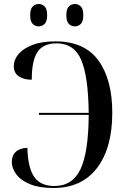

<svg xmlns="http://www.w3.org/2000/svg" viewBox="-20 -931 634 961"><path d="M355 -799Q337 -799 324.5 -811.5Q312 -824 312 -855Q312 -886 324.5 -898.5Q337 -911 355 -911Q372 -911 384.5 -898.5Q397 -886 397 -855Q397 -824 384.5 -811.5Q372 -799 355 -799ZM173 -799Q156 -799 143.5 -811.5Q131 -824 131 -855Q131 -886 143.5 -898.5Q156 -911 173 -911Q191 -911 203.5 -898.5Q216 -886 216 -855Q216 -824 203.5 -811.5Q191 -799 173 -799ZM247 10Q177 10 130.5 -9Q84 -28 61.5 -58.5Q39 -89 39 -121Q39 -153 59.5 -171.5Q80 -190 117 -191Q120 -89 152 -44.5Q184 0 252 0Q343 0 383 -84.5Q423 -169 424 -356H175V-366H424Q422 -548 386.5 -631Q351 -714 263 -714Q197 -714 168 -671.5Q139 -629 139 -532Q99 -532 74 -549Q49 -566 49 -600Q49 -632 72.5 -660Q96 -688 142.5 -706Q189 -724 257 -724Q403 -724 472.5 -628.5Q542 -533 542 -367Q542 -190 465.5 -90Q389 10 247 10Z"/></svg>

Font: Noto Serif Display SemiCondensed Medium
Style: Regular
Weight: 500
Width: 4
Designer: Monotype Design Team
Foundry: Monotype Imaging Inc.
Version: Version 2.009